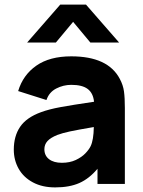

<svg xmlns="http://www.w3.org/2000/svg" viewBox="-20 -800 623 835"><path d="M373 -615 298 -705 223 -615H98L242 -780H354L498 -615ZM523 -330V0H404V-66Q368 -23 325 -4Q282 15 220 15Q164 15 123.2 -6.8Q82.5 -28.5 61.2 -66Q40 -103.5 40 -149Q40 -208 67.5 -248.5Q95 -289 158 -312Q193 -325 243.5 -334.2Q294 -343.5 389 -357.5Q385 -395.5 361.2 -413.2Q337.5 -431 290 -431Q255.5 -431 224.5 -415Q193.5 -399 182 -365L59 -404Q80 -474 138 -514.5Q196 -555 290 -555Q449.5 -555 501 -457Q515.5 -430 519.2 -402.2Q523 -374.5 523 -330ZM388 -247.5Q317.5 -235.5 284.5 -228.5Q251.5 -221.5 229 -213Q199.5 -201 186.2 -186.2Q173 -171.5 173 -151Q173 -123.5 193.2 -107.8Q213.5 -92 249 -92Q283.5 -92 309.5 -104.2Q335.5 -116.5 351.2 -133Q367 -149.5 374 -164Q387 -190.5 388 -247.5Z"/></svg>

Font: Hauora ExtraBold
Style: Regular
Weight: 800
Designer: Wayne Shih
Foundry: WCYS
Version: Version 1.001